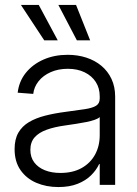

<svg xmlns="http://www.w3.org/2000/svg" viewBox="-20 -755 558 784"><path d="M218.3 8.8Q168.9 8.8 128.4 -8.5Q87.9 -25.9 63.7 -60.5Q39.6 -95.2 39.6 -146Q39.6 -186.5 54.9 -213.1Q70.3 -239.7 98.1 -256.3Q126 -272.9 164.3 -282.7Q202.6 -292.5 248 -298.3Q295.9 -304.7 326.7 -309.3Q357.4 -314 372.3 -323.2Q387.2 -332.5 387.2 -352.5V-361.8Q387.2 -395 371.1 -420.2Q355 -445.3 325.7 -459.7Q296.4 -474.1 256.8 -474.1Q217.8 -474.1 187 -460.4Q156.2 -446.8 137.7 -423.6Q119.1 -400.4 115.7 -371.6L52.2 -376.5Q57.6 -422.9 85.4 -457.5Q113.3 -492.2 157.5 -511.7Q201.7 -531.2 256.3 -531.2Q296.9 -531.2 332.3 -519.8Q367.7 -508.3 394 -486.3Q420.4 -464.4 435.3 -432.6Q450.2 -400.9 450.2 -360.4V0H387.2V-85H384.8Q373.5 -60.5 351.8 -39.1Q330.1 -17.6 296.9 -4.4Q263.7 8.8 218.3 8.8ZM226.6 -48.8Q277.3 -48.8 313.2 -68.8Q349.1 -88.9 368.2 -123.8Q387.2 -158.7 387.2 -203.1V-276.9Q380.4 -270.5 366.2 -265.6Q352.1 -260.7 333 -256.8Q314 -252.9 291.7 -249.5Q269.5 -246.1 246.1 -242.7Q202.6 -236.8 170.7 -225.3Q138.7 -213.9 121.3 -194.1Q104 -174.3 104 -143.1Q104 -112.8 119.9 -91.8Q135.7 -70.8 163.3 -59.8Q190.9 -48.8 226.6 -48.8ZM293.9 -590.3 218.3 -734.9H290.5L348.1 -590.3ZM160.6 -590.3 65.4 -734.9H138.2L215.8 -590.3Z"/></svg>

Font: Inter 28pt Light
Style: Regular
Weight: 300
Designer: Rasmus Andersson
Foundry: rsms
Version: Version 4.001;git-66647c0bb